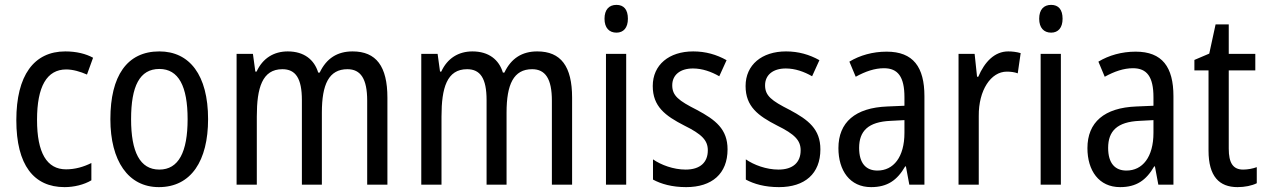

<svg xmlns="http://www.w3.org/2000/svg" viewBox="-20 -758 5195 788"><path d="M245 10C284 10 325 0 355 -18V-89C323 -73 288 -63 251 -63C172 -63 132 -131 132 -266C132 -403 172 -473 252 -473C279 -473 310 -464 337 -452L362 -521C333 -537 294 -547 248 -547C119 -547 47 -448 47 -265C47 -80 119 10 245 10Z M834 -269C834 -450 758 -547 634 -547C501 -547 433 -446 433 -269C433 -98 506 10 632 10C765 10 834 -99 834 -269ZM518 -269C518 -404 553 -475 634 -475C713 -475 750 -404 750 -269C750 -134 713 -62 634 -62C554 -62 518 -135 518 -269Z M1427 -547C1365 -547 1320 -519 1292 -460H1286C1270 -513 1228 -547 1161 -547C1104 -547 1058 -519 1033 -464H1028L1018 -537H951V0H1034V-280C1034 -397 1056 -474 1139 -474C1193 -474 1219 -437 1219 -347V0H1301V-296C1301 -412 1330 -474 1406 -474C1460 -474 1487 -435 1487 -345V0H1570V-357C1570 -486 1524 -547 1427 -547Z M2185 -547C2123 -547 2078 -519 2050 -460H2044C2028 -513 1986 -547 1919 -547C1862 -547 1816 -519 1791 -464H1786L1776 -537H1709V0H1792V-280C1792 -397 1814 -474 1897 -474C1951 -474 1977 -437 1977 -347V0H2059V-296C2059 -412 2088 -474 2164 -474C2218 -474 2245 -435 2245 -345V0H2328V-357C2328 -486 2282 -547 2185 -547Z M2510 -738C2480 -738 2461 -719 2461 -681C2461 -644 2480 -624 2510 -624C2539 -624 2557 -644 2557 -681C2557 -719 2540 -738 2510 -738ZM2550 -537H2467V0H2550Z M2966 -145C2966 -228 2917 -266 2840 -307C2765 -345 2739 -365 2739 -408C2739 -450 2771 -477 2824 -477C2862 -477 2899 -464 2932 -445L2962 -511C2921 -534 2876 -547 2825 -547C2726 -547 2659 -492 2659 -405C2659 -321 2710 -283 2788 -243C2861 -207 2885 -182 2885 -141C2885 -92 2854 -62 2794 -62C2744 -62 2693 -81 2660 -104V-21C2693 -3 2738 10 2796 10C2902 10 2966 -45 2966 -145Z M3347 -145C3347 -228 3298 -266 3221 -307C3146 -345 3120 -365 3120 -408C3120 -450 3152 -477 3205 -477C3243 -477 3280 -464 3313 -445L3343 -511C3302 -534 3257 -547 3206 -547C3107 -547 3040 -492 3040 -405C3040 -321 3091 -283 3169 -243C3242 -207 3266 -182 3266 -141C3266 -92 3235 -62 3175 -62C3125 -62 3074 -81 3041 -104V-21C3074 -3 3119 10 3177 10C3283 10 3347 -45 3347 -145Z M3619 -546C3562 -546 3509 -531 3466 -505L3492 -443C3532 -465 3570 -478 3608 -478C3665 -478 3692 -443 3692 -359V-324L3622 -321C3490 -316 3421 -256 3421 -150C3421 -58 3468 10 3555 10C3622 10 3662 -18 3695 -75H3698L3712 0H3774V-363C3774 -483 3728 -546 3619 -546ZM3635 -262 3692 -265V-213C3692 -113 3647 -58 3581 -58C3535 -58 3506 -87 3506 -151C3506 -220 3543 -258 3635 -262Z M4118 -547C4062 -547 4021 -504 3995 -443H3990L3980 -537H3914V0H3997V-282C3996 -388 4047 -464 4112 -464C4128 -464 4144 -462 4157 -457L4169 -540C4152 -545 4134 -547 4118 -547Z M4294 -738C4264 -738 4245 -719 4245 -681C4245 -644 4264 -624 4294 -624C4323 -624 4341 -644 4341 -681C4341 -719 4324 -738 4294 -738ZM4334 -537H4251V0H4334Z M4641 -546C4584 -546 4531 -531 4488 -505L4514 -443C4554 -465 4592 -478 4630 -478C4687 -478 4714 -443 4714 -359V-324L4644 -321C4512 -316 4443 -256 4443 -150C4443 -58 4490 10 4577 10C4644 10 4684 -18 4717 -75H4720L4734 0H4796V-363C4796 -483 4750 -546 4641 -546ZM4657 -262 4714 -265V-213C4714 -113 4669 -58 4603 -58C4557 -58 4528 -87 4528 -151C4528 -220 4565 -258 4657 -262Z M5082 -62C5040 -62 5023 -90 5023 -148V-469H5132V-537H5023V-658H4969L4943 -538L4882 -512V-469H4940V-140C4940 -34 4984 10 5059 10C5089 10 5118 4 5138 -6V-72C5122 -66 5101 -62 5082 -62Z"/></svg>

Font: Noto Sans Telugu Condensed
Style: Regular
Weight: 400
Width: 3
Designer: Jelle Bosma - Monotype Design Team
Foundry: Monotype Imaging Inc.
Version: Version 2.005